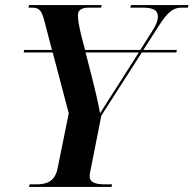

<svg xmlns="http://www.w3.org/2000/svg" viewBox="-20 -734 760 754"><path d="M94 0H418L420 -10H397C358 -10 332 -15 332 -43C332 -50 334 -60 337 -73L378 -280L537 -528H672L675 -538H543L604 -633C639 -688 661 -704 693 -704H718L720 -714H494L492 -704H539C582 -704 600 -694 600 -669C600 -654 594 -636 576 -609L531 -538H314L298 -599C289 -638 286 -658 286 -675C286 -694 301 -704 328 -704H377L379 -714H94L92 -704H104C136 -704 143 -692 154 -653L184 -538H75L73 -528H187L250 -289L206 -72C195 -19 161 -10 121 -10H96ZM342 -427 316 -528H525L440 -394C413 -352 392 -320 373 -289C364 -338 353 -383 342 -427Z"/></svg>

Font: Noto Serif Display SemiCondensed SemiBold
Style: Italic
Weight: 600
Width: 4
Italic angle: -12°
Designer: Monotype Design Team
Foundry: Monotype Imaging Inc.
Version: Version 2.009